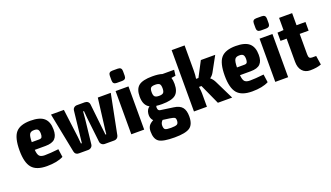

<svg xmlns="http://www.w3.org/2000/svg" viewBox="-78 -1290 3548 2059"><g transform="rotate(-20 1696.5 -260.0)"><path d="M264 -106Q323 -106 422 -117L435 -25Q365 12 247 12Q127 12 76.5 -48Q26 -108 26 -246Q26 -391 75.5 -449Q125 -507 244 -507Q351 -507 398.5 -464.5Q446 -422 446 -335Q447 -265 414 -231Q381 -197 304 -197H182Q186 -143 204 -124.5Q222 -106 264 -106ZM249 -399Q210 -400 195.5 -377.5Q181 -355 180 -286H264Q288 -286 295.5 -299Q303 -312 303 -337Q303 -371 291 -385Q279 -399 249 -399Z M1157 -493 1067 -39Q1063 -21 1049.5 -10.5Q1036 0 1018 0H910Q890 0 875.5 -12.5Q861 -25 859 -45L827 -324Q824 -354 820 -407H810Q806 -354 803 -324L772 -45Q770 -25 755 -12.5Q740 0 720 0H614Q573 0 565 -39L475 -493H622L663 -173Q669 -119 671 -92H681L690 -173L721 -449Q723 -469 737 -481Q751 -493 771 -493H860Q881 -493 895 -481Q909 -469 911 -448L941 -173Q942 -164 944 -147.5Q946 -131 947.5 -117.5Q949 -104 950 -92H960Q961 -101 962.5 -117Q964 -133 965.5 -146.5Q967 -160 969 -173L1009 -493Z M1253 -711H1316Q1360 -711 1360 -668V-614Q1360 -571 1316 -571H1253Q1210 -571 1210 -614V-668Q1210 -711 1253 -711ZM1359 0H1212V-493H1359Z M1872 -428 1823 -421Q1833 -392 1833 -349Q1833 -263 1788.5 -227Q1744 -191 1634 -191Q1594 -191 1569 -195Q1561 -180 1566.5 -160Q1572 -140 1592 -137L1739 -116Q1805 -107 1833.5 -72Q1862 -37 1862 31Q1862 124 1812.5 157.5Q1763 191 1639 191Q1506 191 1461 160Q1416 129 1416 44Q1416 6 1431 -18Q1446 -42 1484 -62Q1453 -94 1458.5 -143.5Q1464 -193 1498 -215Q1434 -248 1434 -348Q1434 -435 1479.5 -471Q1525 -507 1635 -507Q1706 -507 1747 -493H1880ZM1696 -349Q1696 -386 1683 -399Q1670 -412 1634 -412Q1597 -412 1584 -399Q1571 -386 1571 -349Q1571 -313 1584.5 -299Q1598 -285 1634 -285Q1670 -285 1683 -299Q1696 -313 1696 -349ZM1723 27Q1723 2 1710.5 -5.5Q1698 -13 1659 -19L1580 -30Q1555 -6 1555 25Q1555 61 1570.5 71Q1586 81 1637 81Q1689 81 1706 70.5Q1723 60 1723 27Z M2096 -229H2068Q2075 -183 2075 -155V0H1927V-700H2075V-411Q2075 -362 2068 -321H2095L2185 -493H2349L2255 -322Q2240 -295 2213 -275V-273Q2236 -256 2255 -220L2363 0H2200Z M2606 -106Q2665 -106 2764 -117L2777 -25Q2707 12 2589 12Q2469 12 2418.5 -48Q2368 -108 2368 -246Q2368 -391 2417.5 -449Q2467 -507 2586 -507Q2693 -507 2740.5 -464.5Q2788 -422 2788 -335Q2789 -265 2756 -231Q2723 -197 2646 -197H2524Q2528 -143 2546 -124.5Q2564 -106 2606 -106ZM2591 -399Q2552 -400 2537.5 -377.5Q2523 -355 2522 -286H2606Q2630 -286 2637.5 -299Q2645 -312 2645 -337Q2645 -371 2633 -385Q2621 -399 2591 -399Z M2896 -711H2959Q3003 -711 3003 -668V-614Q3003 -571 2959 -571H2896Q2853 -571 2853 -614V-668Q2853 -711 2896 -711ZM3002 0H2855V-493H3002Z M3277 -394V-161Q3277 -133 3285.5 -122Q3294 -111 3315 -111H3362L3378 -8Q3327 12 3251 12Q3194 12 3161 -25.5Q3128 -63 3128 -130V-394H3058V-488L3128 -492V-631H3277V-493H3379V-394Z"/></g></svg>

Font: exo2condensed_b
Style: Bold
Weight: 700
Width: 3
Designer: Natanael Gama
Version: Version 1.001;PS 001.001;hotconv 1.0.70;makeotf.lib2.5.58329